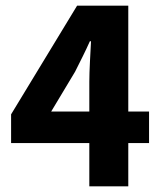

<svg xmlns="http://www.w3.org/2000/svg" viewBox="-20 -655 568 675"><path d="M504 -263H431V-635H251L19 -253V-152H294V0H431V-152H504ZM160 -263 244 -403C262 -439 280 -474 296 -510H300C298 -469 294 -408 294 -368V-263Z"/></svg>

Font: Cambridge Sans Bold
Style: Regular
Weight: 700
Version: Version 2.020;PS 002.020;hotconv 1.0.88;makeotf.lib2.5.64775